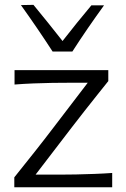

<svg xmlns="http://www.w3.org/2000/svg" viewBox="-20 -792 532 812"><path d="M40.5 0V-42Q85 -97.5 127 -150.5Q169 -203.5 205 -251L351 -442H268Q240 -442 201.5 -441.5Q163 -441 121.2 -439.2Q79.5 -437.5 41.5 -434.5V-495.5H438V-449Q418 -424 391.2 -390.5Q364.5 -357 336.2 -321Q308 -285 283 -252.5L130.5 -53.5H234.5Q263 -53.5 301 -54.2Q339 -55 379.5 -56.5Q420 -58 454.5 -60.5V0ZM202.5 -574Q139 -672 68.5 -770.5L121.5 -771.5Q153 -733.5 183.8 -695Q214.5 -656.5 244.5 -618.5Q274 -656 304.2 -693.8Q334.5 -731.5 366.5 -769.5H420Q384.5 -720.5 351 -671.8Q317.5 -623 286 -574Z"/></svg>

Font: Commissioner Flair Light
Style: Regular
Weight: 300
Designer: Kostas Bartsokas
Foundry: Kostas Bartsokas
Version: Version 1.000; ttfautohint (v1.8.3)